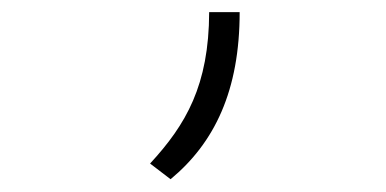

<svg xmlns="http://www.w3.org/2000/svg" viewBox="-20 -155 626 311"><path d="M256.3 135.3C327.6 76.2 368.2 -8.3 368.2 -135.3H318.8C318.4 -16.6 281.2 46.9 223.1 109.9Z"/></svg>

Font: Cascadia Mono PL ExtraLight
Style: Regular
Weight: 200
Monospace: yes
Designer: Aaron Bell
Foundry: Saja Typeworks
Version: Version 2404.023